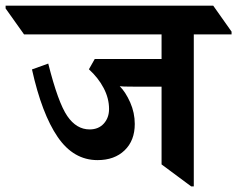

<svg xmlns="http://www.w3.org/2000/svg" viewBox="-89 -642 834 675"><path d="M725.1 -521H592.3V13.2H583L479 -64V-337.4H379.9Q338.4 -337.4 332 -338.9Q352.5 -318.4 368.7 -282Q384.8 -245.6 384.8 -206.1Q384.8 -147.9 349.1 -113.5Q313.5 -79.1 253.9 -79.1Q169.4 -79.1 113.8 -160.4Q58.1 -241.7 23.4 -397.9L80.6 -418.5Q115.2 -281.2 147.5 -234.1Q179.7 -187 226.1 -187Q257.3 -187 275.9 -207.5Q294.4 -228 294.4 -258.8Q294.4 -296.4 275.4 -332.5Q256.3 -368.7 223.6 -398.4L244.1 -434.6H479V-521H-4.4L-69.3 -612.3V-622.1H660.6L725.1 -530.8Z"/></svg>

Font: Noto Serif Devanagari
Style: Bold
Weight: 700
Designer: Monotype Design Team
Foundry: Monotype Imaging Inc.
Version: Version 1.01